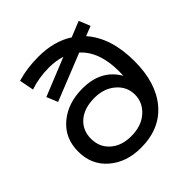

<svg xmlns="http://www.w3.org/2000/svg" viewBox="-194 -873 1028 1028"><g transform="rotate(-45 320.0 -359.0)"><path d="M509 -623Q598 -523 598 -345Q598 -181 518 -86.5Q438 8 294 8Q185 8 113.5 -53.5Q42 -115 42 -216Q42 -317 114 -378Q186 -439 297 -439Q438 -439 500 -332Q501 -344 501 -366Q501 -515 421 -587L154 -480L128 -543L345 -631Q301 -645 251 -645Q173 -645 106 -622L90 -704Q163 -726 251 -726Q368 -726 450 -673L539 -709L565 -645ZM301 -73Q379 -73 426 -115Q473 -157 473 -216Q473 -277 426 -317.5Q379 -358 307 -358Q229 -358 184 -319Q139 -280 139 -216Q139 -152 184 -112.5Q229 -73 301 -73Z"/></g></svg>

Font: Montserrat
Style: Regular
Weight: 500
Designer: Julieta Ulanovsky
Foundry: Julieta Ulanovsky
Version: Version 7.200;PS 007.200;hotconv 1.0.88;makeotf.lib2.5.64775